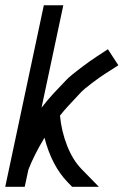

<svg xmlns="http://www.w3.org/2000/svg" viewBox="-23 -716 493 736"><path d="M71.8 0H-2.9L145 -695.8H219.7L136.2 -303.2Q162.1 -336.4 184.6 -360.4L231.4 -409.7Q247.6 -426.3 286.1 -455.3Q324.7 -484.4 346.7 -498.5L390.6 -527.3L430.7 -465.8L382.8 -435.1Q361.8 -421.9 330.3 -398.2Q298.8 -374.5 285.2 -359.9L238.3 -309.6Q224.1 -294.4 207 -272.9Q212.4 -213.4 234.1 -158Q255.9 -102.5 289.1 -68.4L356 0H253.4L236.3 -17.6Q175.3 -80.6 147.5 -188Q108.4 -123.5 85.9 -65.9Z"/></svg>

Font: Anka/Coder Narrow
Style: Italic
Weight: 400
Width: 3
Italic angle: -12°
Monospace: yes
Version: Version 001.100